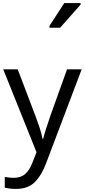

<svg xmlns="http://www.w3.org/2000/svg" viewBox="-20 -986 550 1246"><path d="M1 -536H95L211 -231Q226 -191 238 -154.5Q250 -118 256 -85H260Q266 -110 279 -150.5Q292 -191 306 -232L415 -536H510L279 74Q251 150 206.5 195Q162 240 84 240Q60 240 42 237.5Q24 235 11 232V162Q22 164 37.5 166Q53 168 70 168Q116 168 144.5 142Q173 116 189 73L217 2ZM301 -806V-818L397 -966H503V-956L370 -806Z"/></svg>

Font: Noto Sans Tifinagh
Style: Regular
Weight: 400
Designer: JamraPatel
Foundry: JamraPatel LLC
Version: Version 2.004; ttfautohint (v1.8.4.7-5d5b)